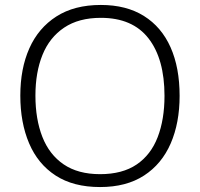

<svg xmlns="http://www.w3.org/2000/svg" viewBox="-20 -745 808 775"><path d="M705 -358Q705 -249 669 -166Q633 -83 561.5 -36.5Q490 10 384 10Q276 10 204.5 -36.5Q133 -83 97.5 -166.5Q62 -250 62 -359Q62 -468 98.5 -550Q135 -632 207.5 -678.5Q280 -725 387 -725Q490 -725 561 -680.5Q632 -636 668.5 -554Q705 -472 705 -358ZM123 -359Q123 -264 151 -192.5Q179 -121 237 -81.5Q295 -42 384 -42Q474 -42 531.5 -81Q589 -120 616.5 -191.5Q644 -263 644 -358Q644 -507 579.5 -590Q515 -673 387 -673Q298 -673 239 -633.5Q180 -594 151.5 -523.5Q123 -453 123 -359Z"/></svg>

Font: Noto Sans Lao Light
Style: Regular
Weight: 300
Designer: Monotype Design Team
Foundry: Monotype Imaging Inc.
Version: Version 2.003; ttfautohint (v1.8.4.7-5d5b)